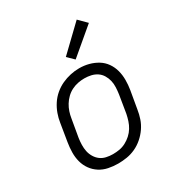

<svg xmlns="http://www.w3.org/2000/svg" viewBox="-183 -899 965 1032"><g transform="rotate(-30 300.0 -383.0)"><path d="M251 8Q221 8 191.5 2Q162 -4 138 -19.5Q114 -35 97.5 -58Q81 -81 73.5 -109Q66 -137 66.5 -167.5Q67 -198 72 -228L90 -338Q94 -365 103.5 -391.5Q113 -418 129 -442.5Q145 -467 167.5 -486Q190 -505 216 -517Q242 -529 269.5 -535Q297 -541 324 -541Q355 -541 383.5 -533.5Q412 -526 436.5 -511Q461 -496 477.5 -472.5Q494 -449 501.5 -421Q509 -393 509 -362.5Q509 -332 504 -302L485 -192Q481 -165 472 -138.5Q463 -112 446.5 -88Q430 -64 407.5 -44.5Q385 -25 359 -13Q333 -1 305.5 3.5Q278 8 251 8ZM252 -50Q273 -50 293 -53.5Q313 -57 332 -67Q351 -77 367 -91.5Q383 -106 394 -124Q405 -142 411.5 -162Q418 -182 422 -202L440 -312Q443 -333 444 -354Q445 -375 440.5 -394.5Q436 -414 425.5 -431.5Q415 -449 398.5 -460Q382 -471 362 -475.5Q342 -480 321 -480Q301 -480 281 -476Q261 -472 242 -462.5Q223 -453 207.5 -438Q192 -423 181 -405Q170 -387 163.5 -367.5Q157 -348 154 -328L135 -218Q132 -198 131.5 -177Q131 -156 135 -136.5Q139 -117 149.5 -99.5Q160 -82 175.5 -70.5Q191 -59 211 -54.5Q231 -50 252 -50ZM332 -591 293 -629 444 -774 492 -726Z"/></g></svg>

Font: Iosevka Slab Light Extended
Style: Italic
Weight: 300
Width: 7
Italic angle: -9°
Monospace: yes
Designer: Belleve Invis
Foundry: Belleve Invis
Version: Version 11.1.0; ttfautohint (v1.8.3)